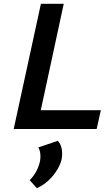

<svg xmlns="http://www.w3.org/2000/svg" viewBox="-20 -678 591 1009"><path d="M52 0 195 -658H315L173 0ZM89 0 110 -99H510L488 0ZM174 311 136 269Q156 249 170 223.5Q184 198 190 170Q194 148 191.5 128Q189 108 181 97L284 62Q299 78 304 103Q309 128 304 158Q298 186 279.5 216Q261 246 234 271Q207 296 174 311Z"/></svg>

Font: Ysabeau
Style: Bold Italic
Weight: 700
Italic angle: -12°
Designer: Christian Thalmann (Catharsis Fonts)
Version: Version 2.002